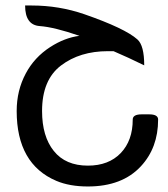

<svg xmlns="http://www.w3.org/2000/svg" viewBox="-20 -672 613 702"><path d="M301.3 9.8Q234.4 9.8 186 -10.7Q41 -72.3 41 -266.1Q41 -341.3 74.2 -403.3Q105.5 -462.4 163.6 -500Q216.8 -534.2 270.5 -541Q178.7 -572.8 125.2 -576.7Q71.8 -580.6 71.8 -651.9H95.7Q195.8 -651.9 288.1 -620.1Q437 -568.4 482.4 -527.8Q507.3 -505.9 507.3 -433.1Q448.7 -461.9 395 -484.9H374.5Q272 -484.9 202.9 -432.4Q133.8 -379.9 133.8 -266.1Q133.8 -173.3 176.8 -119.9Q219.7 -66.4 301.3 -66.4Q377.4 -66.4 421.4 -112.3Q465.3 -158.2 465.3 -234.9Q465.3 -253.9 498 -253.9H525.4Q558.1 -253.9 558.1 -234.9Q558.1 -131.8 495.1 -64Q426.8 9.8 301.3 9.8Z"/></svg>

Font: Bainsley
Style: Regular
Weight: 400
Designer: Paul James MIller
Foundry: High-Logic / Made with FontCreator
Version: Version 1.411;March 28, 2021;FontCreator 13.0.0.2683 64-bit